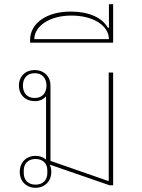

<svg xmlns="http://www.w3.org/2000/svg" viewBox="-20 -881 676 913"><path d="M149 12C192 12 224 -18 224 -64C224 -77 221 -88 217 -98L501 0H518V-536H497V-21H493L220 -116V-474C220 -519 188 -548 145 -548C102 -548 70 -519 70 -474C70 -429 102 -400 145 -400C168 -400 186 -408 199 -423V-131V-122C186 -134 169 -140 149 -140C106 -140 74 -110 74 -64C74 -18 106 12 149 12ZM149 -3C112 -3 93 -27 93 -57V-71C93 -101 112 -125 149 -125C186 -125 205 -101 205 -71V-57C205 -27 186 -3 149 -3ZM145 -415C108 -415 89 -440 89 -474C89 -508 108 -533 145 -533C182 -533 201 -508 201 -474C201 -440 182 -415 145 -415Z M123 -678H518V-861H498V-749H493C466 -797 403 -826 316 -826C202 -826 123 -771 123 -690ZM319 -807C423 -807 497 -760 498 -695H143C144 -759 219 -807 319 -807Z"/></svg>

Font: IBM Plex Sans Thai Looped Thin
Style: Regular
Weight: 100
Designer: Mike Abbink, Paul van der Laan, Pieter van Rosmalen, Ben Mitchell, Mark Frömberg
Foundry: Bold Monday
Version: Version 1.1